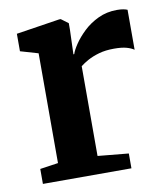

<svg xmlns="http://www.w3.org/2000/svg" viewBox="-68 -618 589 676"><g transform="rotate(-10 226.0 -280.0)"><path d="M31.5 0V-53.5L96.5 -63V-455.5L33 -474V-536.5L188.5 -560.5H194L219.5 -541.5V-518.5L216.5 -430.5L219.5 -431Q223.5 -444 237.5 -465Q251.5 -486 274 -507.5Q296.5 -529 327 -543.5Q357.5 -558 394 -558Q407.5 -558 416.8 -556.2Q426 -554.5 431.5 -552V-409Q422 -416 405 -420.8Q388 -425.5 360.5 -425.5Q330 -425.5 306.5 -418.8Q283 -412 266.2 -402.8Q249.5 -393.5 238 -384.5V-63.5L348 -53V0Z"/></g></svg>

Font: Merriweather 36pt
Style: Bold
Weight: 700
Designer: Eben Sorkin
Foundry: Eben Sorkin
Version: Version 2.100